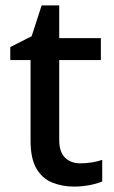

<svg xmlns="http://www.w3.org/2000/svg" viewBox="-20 -680 423 710"><path d="M277 -76Q298 -76 320 -79.5Q342 -83 358 -89V-9Q340 -1 311.5 4.5Q283 10 254 10Q210 10 173 -5Q136 -20 114.5 -57Q93 -94 93 -160V-458H18V-506L97 -546L134 -660H199V-539H353V-458H199V-162Q199 -118 220.5 -97Q242 -76 277 -76Z"/></svg>

Font: Noto Sans Ethiopic Medium
Style: Regular
Weight: 500
Designer: Monotype Design Team
Foundry: Monotype Imaging Inc.
Version: Version 2.102; ttfautohint (v1.8.4.7-5d5b)